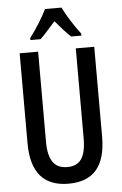

<svg xmlns="http://www.w3.org/2000/svg" viewBox="-62 -983 658 1036"><g transform="rotate(-5 267.0 -465.0)"><path d="M311 -940H222C203 -899 164 -837 129 -791V-780H184C207 -801 236 -836 267 -870C296 -836 323 -804 350 -780H405V-791C371 -836 333 -895 311 -940ZM469 -227V-714H369V-227C369 -121 335 -80 268 -80C201 -80 165 -122 165 -226V-714H65V-226C65 -65 136 10 267 10C400 10 469 -65 469 -227Z"/></g></svg>

Font: Noto Sans Arabic UI XCn Md
Style: Regular
Weight: 500
Width: 2
Designer: Monotype Design Team, Nadine Chahine and Nizar Qandah
Foundry: Monotype Imaging Inc.
Version: Version 2.010